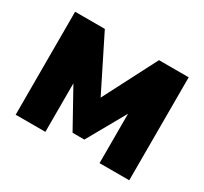

<svg xmlns="http://www.w3.org/2000/svg" viewBox="-111 -664 872 820"><g transform="rotate(30 325.5 -254.0)"><path d="M323.2 -244.6 191.9 -507.8H45.4V0H191.9V-239.3L294.4 -54.7H352.5L459 -243.7V0H605.5V-507.8H459Z"/></g></svg>

Font: Giphurs ExtraBold
Style: Regular
Weight: 800
Version: Version 1.000